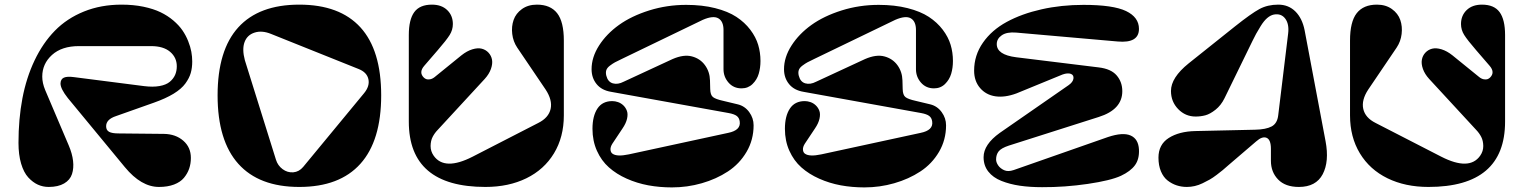

<svg xmlns="http://www.w3.org/2000/svg" viewBox="-20 -795 6602 832"><path d="M807.1 -110.8Q807.1 -85.9 799.8 -64.5Q792.5 -43 777.1 -24.4Q761.7 -5.9 734.1 4.6Q706.5 15.1 668.9 15.1Q591.8 15.1 521 -70.8L273.9 -370.1Q242.2 -410.2 242.2 -433.1Q242.7 -452.1 256.8 -458.5Q271 -464.8 299.8 -460.9L604 -421.9Q642.6 -417 671.1 -422.1Q699.7 -427.2 715.6 -440.4Q731.4 -453.6 738.8 -470.5Q746.1 -487.3 746.1 -507.8Q746.1 -545.9 717 -570.6Q688 -595.2 634.8 -595.2H321.8Q247.6 -595.2 205.3 -556.9Q163.1 -518.6 163.1 -462.9Q163.1 -435.5 175.8 -404.8L277.8 -165Q293 -129.4 296.6 -97.9Q300.3 -66.4 292 -40.8Q283.7 -15.1 257.8 0Q231.9 15.1 190.9 15.1Q166 15.1 144 5.1Q122.1 -4.9 102.5 -26.1Q83 -47.4 71.5 -85.9Q60.1 -124.5 60.1 -175.8Q60.1 -278.8 77.1 -368.7Q94.2 -458.5 129.9 -533.4Q165.5 -608.4 217.8 -661.9Q270 -715.3 343.8 -745.1Q417.5 -774.9 506.8 -774.9Q558.1 -774.9 601.6 -765.9Q645 -756.8 675.8 -741.9Q706.5 -727.1 731 -706.3Q755.4 -685.5 770.5 -663.6Q785.6 -641.6 795.4 -616.9Q805.2 -592.3 809.1 -570.8Q813 -549.3 813 -528.8Q813 -501 806.6 -478.8Q800.3 -456.5 783.2 -433.1Q766.1 -409.7 732.2 -388.9Q698.2 -368.2 647 -350.1L482.9 -292Q439.9 -277.8 439.9 -248Q439.9 -231 452.6 -223.9Q465.3 -216.8 494.1 -216.8L690.9 -214.8Q741.2 -213.9 774.2 -185.3Q807.1 -156.7 807.1 -110.8Z M1276.9 15.1Q1102.5 15.1 1012.7 -85.2Q922.9 -185.5 922.9 -381.8Q922.9 -577.6 1012.5 -676.3Q1102.1 -774.9 1276.9 -774.9Q1452.1 -774.9 1542 -676.3Q1631.8 -577.6 1631.8 -381.8Q1631.8 -185.5 1541.7 -85.2Q1451.7 15.1 1276.9 15.1ZM1293.9 -71.8 1557.6 -391.1Q1583 -421.9 1576.4 -451.9Q1569.8 -481.9 1533.7 -496.1L1154.8 -647.9Q1115.2 -664.1 1083.3 -653.8Q1051.3 -643.6 1039.8 -612.8Q1028.3 -582 1041 -534.2L1175.8 -103Q1183.6 -77.6 1204.6 -62Q1225.6 -46.4 1250.7 -48.3Q1275.9 -50.3 1293.9 -71.8Z M2080.6 -453.1 1876.5 -231.9Q1863.3 -218.3 1854.7 -201.7Q1846.2 -185.1 1845.9 -162.4Q1845.7 -139.6 1859.4 -120.1Q1906.2 -53.7 2028.3 -116.2L2312.5 -262.2Q2357.4 -284.7 2366 -323Q2374.5 -361.3 2344.2 -407.2L2221.2 -588.9Q2203.6 -615.2 2199.7 -647.7Q2195.8 -680.2 2205.6 -708.5Q2215.3 -736.8 2241.9 -755.9Q2268.6 -774.9 2306.6 -774.9Q2365.2 -774.9 2394.3 -737.8Q2423.3 -700.7 2423.3 -619.1V-294.9Q2423.3 -201.2 2380.6 -130.6Q2337.9 -60.1 2261 -22.5Q2184.1 15.1 2083.5 15.1Q1751.5 15.1 1751.5 -268.1V-643.1Q1751.5 -710 1775.1 -742.4Q1798.8 -774.9 1851.6 -774.9Q1893.6 -774.9 1918 -751.2Q1942.4 -727.5 1942.4 -690.9Q1942.4 -665.5 1928.5 -643.3Q1914.6 -621.1 1876.5 -577.1L1818.4 -509.8Q1793.9 -481.4 1816.4 -459Q1820.8 -454.6 1827.1 -452.1Q1833.5 -449.7 1843.5 -451.4Q1853.5 -453.1 1863.3 -460.9L1979.5 -555.2Q2003.4 -574.2 2026.9 -581.3Q2050.3 -588.4 2067.6 -584Q2085 -579.6 2096.9 -566.7Q2108.9 -553.7 2112.1 -536.1Q2115.2 -518.6 2107.4 -496.3Q2099.6 -474.1 2080.6 -453.1Z M2953.6 -773.9Q3022.9 -773.9 3078.9 -759.8Q3134.8 -745.6 3170.9 -721.9Q3207 -698.2 3231.2 -666.3Q3255.4 -634.3 3265.4 -600.8Q3275.4 -567.4 3275.4 -530.8Q3275.4 -501 3267.8 -475.3Q3260.3 -449.7 3241 -430.9Q3221.7 -412.1 3193.4 -412.1Q3158.7 -412.1 3137 -437Q3115.2 -461.9 3115.2 -495.1V-665Q3115.2 -702.6 3092.8 -715.6Q3070.3 -728.5 3025.4 -709L2675.3 -540Q2653.8 -529.8 2644.8 -524.9Q2635.7 -520 2623 -510.5Q2610.4 -501 2607.2 -490.5Q2604 -480 2607.4 -466.8Q2614.3 -439.9 2635.7 -433.8Q2657.2 -427.7 2682.6 -440.9L2894.5 -539.1Q2942.9 -560.1 2978.5 -550.5Q3014.2 -541 3034.9 -512.5Q3055.7 -483.9 3056.6 -446.8L3057.6 -409.2Q3058.1 -383.3 3069.6 -374.3Q3081.1 -365.2 3114.3 -357.9L3177.2 -342.8Q3207.5 -335.4 3226.6 -309.3Q3245.6 -283.2 3245.6 -252Q3245.6 -189 3215.1 -137Q3184.6 -85 3134.3 -52Q3084 -19 3021.2 -1Q2958.5 17.1 2891.6 17.1Q2838.4 17.1 2789.3 8.1Q2740.2 -1 2695.8 -20.8Q2651.4 -40.5 2618.7 -69.6Q2585.9 -98.6 2566.7 -141.6Q2547.4 -184.6 2547.4 -236.8Q2547.4 -292 2568.8 -324.5Q2590.3 -356.9 2633.3 -356.9Q2645.5 -356.9 2658.2 -352.5Q2670.9 -348.1 2681.2 -338.4Q2691.4 -328.6 2696.5 -314.9Q2701.7 -301.3 2697.3 -281Q2692.9 -260.7 2677.2 -237.8L2633.3 -171.9Q2624.5 -157.7 2625.5 -146Q2626.5 -134.3 2634.3 -128.9Q2653.3 -115.2 2704.6 -126L3135.3 -219.2Q3190.9 -230.5 3185.5 -268.1Q3183.6 -284.2 3172.6 -292.5Q3161.6 -300.8 3137.2 -305.2L2628.4 -397Q2586.9 -403.8 2565.2 -430.7Q2543.5 -457.5 2543.5 -495.1Q2543.5 -546.9 2575.7 -597.4Q2607.9 -647.9 2662.1 -686.8Q2716.3 -725.6 2793.2 -749.8Q2870.1 -773.9 2953.6 -773.9Z M3787.6 -773.9Q3856.9 -773.9 3912.8 -759.8Q3968.8 -745.6 4004.9 -721.9Q4041 -698.2 4065.2 -666.3Q4089.4 -634.3 4099.4 -600.8Q4109.4 -567.4 4109.4 -530.8Q4109.4 -501 4101.8 -475.3Q4094.2 -449.7 4075 -430.9Q4055.7 -412.1 4027.3 -412.1Q3992.7 -412.1 3970.9 -437Q3949.2 -461.9 3949.2 -495.1V-665Q3949.2 -702.6 3926.8 -715.6Q3904.3 -728.5 3859.4 -709L3509.3 -540Q3487.8 -529.8 3478.8 -524.9Q3469.7 -520 3457 -510.5Q3444.3 -501 3441.2 -490.5Q3438 -480 3441.4 -466.8Q3448.2 -439.9 3469.7 -433.8Q3491.2 -427.7 3516.6 -440.9L3728.5 -539.1Q3776.9 -560.1 3812.5 -550.5Q3848.1 -541 3868.9 -512.5Q3889.6 -483.9 3890.6 -446.8L3891.6 -409.2Q3892.1 -383.3 3903.6 -374.3Q3915 -365.2 3948.2 -357.9L4011.2 -342.8Q4041.5 -335.4 4060.5 -309.3Q4079.6 -283.2 4079.6 -252Q4079.6 -189 4049.1 -137Q4018.6 -85 3968.3 -52Q3918 -19 3855.2 -1Q3792.5 17.1 3725.6 17.1Q3672.4 17.1 3623.3 8.1Q3574.2 -1 3529.8 -20.8Q3485.4 -40.5 3452.6 -69.6Q3419.9 -98.6 3400.6 -141.6Q3381.3 -184.6 3381.3 -236.8Q3381.3 -292 3402.8 -324.5Q3424.3 -356.9 3467.3 -356.9Q3479.5 -356.9 3492.2 -352.5Q3504.9 -348.1 3515.1 -338.4Q3525.4 -328.6 3530.5 -314.9Q3535.6 -301.3 3531.2 -281Q3526.9 -260.7 3511.2 -237.8L3467.3 -171.9Q3458.5 -157.7 3459.5 -146Q3460.4 -134.3 3468.3 -128.9Q3487.3 -115.2 3538.6 -126L3969.2 -219.2Q4024.9 -230.5 4019.5 -268.1Q4017.6 -284.2 4006.6 -292.5Q3995.6 -300.8 3971.2 -305.2L3462.4 -397Q3420.9 -403.8 3399.2 -430.7Q3377.4 -457.5 3377.4 -495.1Q3377.4 -546.9 3409.7 -597.4Q3441.9 -647.9 3496.1 -686.8Q3550.3 -725.6 3627.2 -749.8Q3704.1 -773.9 3787.6 -773.9Z M4823.2 -615.2 4383.3 -653.8Q4342.8 -657.2 4321 -642.1Q4299.3 -627 4299.3 -604Q4299.3 -557.6 4383.3 -546.9L4741.2 -502.9Q4794.4 -496.6 4818.8 -468.3Q4843.3 -439.9 4843.3 -399.9Q4843.3 -320.3 4741.2 -288.1L4351.6 -164.1Q4318.8 -153.3 4307.6 -139.2Q4296.4 -125 4296.4 -104Q4296.4 -91.8 4305.2 -78.6Q4314 -65.4 4331.1 -57.6Q4348.1 -49.8 4372.6 -58.1L4781.2 -201.2Q4845.7 -222.7 4879.4 -207.8Q4913.1 -192.9 4915.5 -147Q4917.5 -105.5 4898.2 -79.1Q4878.9 -52.7 4837.4 -33.2Q4793 -12.7 4693.4 2Q4593.8 16.6 4495.6 16.1Q4442.9 16.1 4399.4 9.8Q4356 3.4 4319.6 -11Q4283.2 -25.4 4262.7 -51.5Q4242.2 -77.6 4242.2 -113.8Q4242.2 -168.9 4312.5 -219.2L4610.4 -425.8Q4629.4 -439 4631.6 -454.3Q4633.8 -469.7 4620.4 -474.9Q4606.9 -480 4584.5 -472.2L4384.3 -390.1Q4334 -371.6 4293.2 -377.7Q4252.4 -383.8 4226.8 -413.8Q4201.2 -443.8 4201.2 -488.8Q4201.2 -555.2 4239.3 -609.9Q4277.3 -664.6 4342.5 -700Q4407.7 -735.4 4493.2 -754.6Q4578.6 -773.9 4675.3 -773.9Q4803.7 -773.9 4859.6 -747.1Q4915.5 -720.2 4915.5 -669.9Q4915.5 -606.9 4823.2 -615.2Z M5160.2 -227.1 5418.5 -232.9Q5465.8 -233.9 5490.5 -247.1Q5515.1 -260.3 5519 -295.9L5562 -649.9Q5566.9 -690.9 5549.3 -714.4Q5531.7 -737.8 5500 -731.9Q5485.4 -729 5470.9 -716.6Q5456.5 -704.1 5442.6 -681.4Q5428.7 -658.7 5423.3 -648.7Q5418 -638.7 5407.2 -617.2L5286.1 -369.1Q5271 -338.4 5247.3 -319.6Q5223.6 -300.8 5203.4 -295.4Q5183.1 -290 5161.1 -290Q5116.7 -290 5085.4 -322.3Q5054.2 -354.5 5054.2 -400.9Q5054.2 -458.5 5130.4 -520L5331.1 -680.2Q5402.3 -736.8 5437.7 -755.9Q5473.1 -774.9 5519 -774.9Q5563.5 -774.9 5593.3 -745.4Q5623 -715.8 5633.3 -664.1L5724.1 -183.1Q5740.7 -95.2 5711.7 -40Q5682.6 15.1 5608.4 15.1Q5549.8 15.1 5518.6 -17.1Q5487.3 -49.3 5487.3 -98.1V-149.9Q5487.3 -189.9 5468.5 -197.8Q5449.7 -205.6 5423.3 -182.1L5325.2 -98.1Q5320.8 -94.7 5304.2 -80.1Q5287.6 -65.4 5278.8 -58.1Q5270 -50.8 5252.7 -37.6Q5235.4 -24.4 5221.9 -16.8Q5208.5 -9.3 5191.4 -1Q5174.3 7.3 5157.2 11.2Q5140.1 15.1 5123 15.1Q5100.1 15.1 5079.1 8.3Q5058.1 1.5 5039.8 -12.7Q5021.5 -26.9 5010.7 -52.5Q5000 -78.1 5000 -111.8Q5000 -168.5 5044.4 -197Q5088.9 -225.6 5160.2 -227.1Z M6377 -231.9 6172.9 -453.1Q6153.8 -474.1 6146 -496.3Q6138.2 -518.6 6141.4 -536.1Q6144.5 -553.7 6156.5 -566.7Q6168.5 -579.6 6185.8 -584Q6203.1 -588.4 6226.6 -581.3Q6250 -574.2 6273.9 -555.2L6390.1 -460.9Q6399.9 -453.1 6409.9 -451.4Q6419.9 -449.7 6426.3 -452.1Q6432.6 -454.6 6437 -459Q6459.5 -481.4 6435.1 -509.8L6377 -577.1Q6338.9 -621.1 6325 -643.3Q6311 -665.5 6311 -690.9Q6311 -727.5 6335.4 -751.2Q6359.9 -774.9 6401.9 -774.9Q6454.6 -774.9 6478.3 -742.4Q6502 -710 6502 -643.1V-268.1Q6502 15.1 6169.9 15.1Q6069.3 15.1 5992.4 -22.5Q5915.5 -60.1 5872.8 -130.6Q5830.1 -201.2 5830.1 -294.9V-619.1Q5830.1 -700.7 5859.1 -737.8Q5888.2 -774.9 5946.8 -774.9Q5984.9 -774.9 6011.5 -755.9Q6038.1 -736.8 6047.9 -708.5Q6057.6 -680.2 6053.7 -647.7Q6049.8 -615.2 6032.2 -588.9L5909.2 -407.2Q5878.9 -361.3 5887.5 -323Q5896 -284.7 5940.9 -262.2L6225.1 -116.2Q6347.2 -53.7 6394 -120.1Q6407.7 -139.6 6407.5 -162.4Q6407.2 -185.1 6398.7 -201.7Q6390.1 -218.3 6377 -231.9Z"/></svg>

Font: Pilowlava
Style: Regular
Weight: 400
Designer: Anton Moglia, Jérémy Landes, Maksym Kobuzan (Cyrillic), Velvetyne Type Foundry
Foundry: Anton Moglia, Jérémy Landes, Velvetyne Type Foundry
Version: Version 1.001;hotconv 1.0.109;makeotfexe 2.5.65596